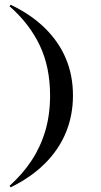

<svg xmlns="http://www.w3.org/2000/svg" viewBox="-20 -651 434 825"><path d="M25.8 154 21 147.6Q78.2 96 116.5 37.5Q154.8 -21 175 -89.9Q195.2 -158.9 195.2 -240.3Q195.2 -362.9 150.8 -456Q106.5 -549.2 21 -624.2L25.8 -630.6Q113.7 -588.7 173.4 -529.8Q233.1 -471 263.3 -398.8Q293.5 -326.6 293.5 -241.1Q293.5 -154.8 262.9 -81Q232.3 -7.3 172.6 52Q112.9 111.3 25.8 154Z"/></svg>

Font: Playfair 144pt
Style: Bold
Weight: 700
Version: Version 2.001;gftools[0.9.30]